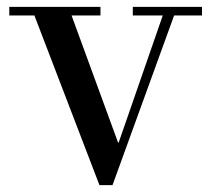

<svg xmlns="http://www.w3.org/2000/svg" viewBox="-20 -532 614 558"><path d="M7 -487V-512H272V-487H188L323 -118H325L453 -487H366V-512H567V-487H486L307 6H269L80 -487Z"/></svg>

Font: Justus
Style: Versalitas
Weight: 400
Version: Version 001.001